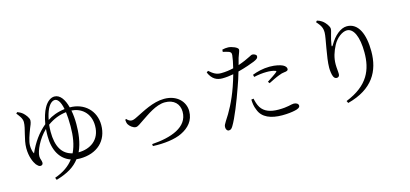

<svg xmlns="http://www.w3.org/2000/svg" viewBox="-71 -1336 4132 1936"><g transform="rotate(-15 1995.0 -368.0)"><path d="M112 -689C132 -662 164 -628 164 -587C164 -518 119 -420 119 -325C119 -235 149 -172 170 -144C183 -130 196 -116 211 -116C230 -116 239 -127 239 -143C239 -167 225 -183 225 -213C225 -266 277 -383 361 -462C359 -438 358 -414 358 -388C358 -238 418 -136 523 -100C479 -40 414 6 323 38L333 62C456 26 527 -19 579 -87L615 -85C797 -85 910 -193 910 -357C910 -507 799 -610 649 -610C627 -696 586 -756 527 -756C492 -756 450 -731 418 -672C396 -632 378 -576 367 -510C287 -444 227 -359 181 -255C169 -273 162 -310 162 -341C162 -389 186 -450 208 -509C217 -531 232 -561 232 -587C232 -615 198 -654 180 -670C162 -685 144 -694 125 -701ZM403 -495C466 -540 530 -565 600 -573C605 -533 608 -484 608 -424C608 -322 594 -231 557 -155C451 -179 399 -267 399 -422C399 -446 401 -471 403 -495ZM657 -575C750 -570 848 -505 848 -365C848 -216 738 -149 619 -149H618C661 -239 670 -347 670 -430C670 -481 666 -530 657 -575ZM411 -542C419 -585 431 -624 445 -653C470 -704 499 -721 522 -721C549 -721 578 -691 594 -607C518 -598 454 -572 411 -542Z M1168 -350 1157 -344C1158 -328 1160 -311 1167 -297C1180 -273 1215 -245 1242 -245C1265 -245 1284 -263 1337 -298C1390 -332 1493 -411 1588 -411C1682 -411 1737 -355 1737 -273C1737 -112 1557 -50 1356 -37L1358 -16C1474 -10 1591 -25 1663 -61C1743 -100 1803 -163 1803 -263C1803 -358 1727 -447 1589 -447C1472 -447 1356 -378 1279 -341C1244 -323 1232 -321 1218 -321C1201 -321 1182 -333 1168 -350Z M2525 -425C2569 -435 2615 -441 2659 -441C2689 -441 2723 -438 2747 -429C2756 -426 2759 -421 2751 -415C2738 -402 2680 -364 2646 -342L2659 -324C2693 -341 2740 -365 2771 -376C2797 -387 2812 -390 2830 -392C2854 -394 2871 -399 2871 -417C2871 -434 2858 -449 2835 -461C2811 -472 2766 -485 2700 -485C2634 -485 2566 -468 2519 -449ZM2462 -215C2468 -186 2477 -150 2496 -120C2531 -66 2592 -43 2678 -43C2778 -43 2810 -62 2839 -62C2862 -62 2888 -51 2888 -28C2888 -8 2862 3 2833 9C2802 16 2757 22 2699 22C2583 22 2491 -13 2460 -101C2443 -139 2439 -177 2438 -212ZM2091 -605 2074 -592C2107 -516 2155 -494 2213 -494C2250 -494 2292 -499 2328 -506C2316 -464 2303 -422 2290 -385C2241 -245 2185 -145 2134 -69C2119 -42 2110 -33 2110 -11C2110 12 2122 30 2139 30C2159 30 2169 21 2183 -2C2226 -72 2290 -233 2337 -368C2355 -416 2372 -470 2386 -519C2458 -537 2536 -565 2559 -575C2596 -591 2607 -601 2607 -620C2607 -638 2581 -648 2564 -648C2556 -648 2545 -642 2530 -634C2499 -618 2457 -599 2404 -581L2423 -652C2435 -690 2449 -715 2449 -732C2448 -755 2385 -779 2349 -781C2325 -782 2307 -779 2286 -774L2284 -751C2305 -747 2327 -741 2347 -734C2365 -725 2370 -716 2368 -694C2365 -663 2356 -616 2343 -564C2305 -555 2260 -548 2213 -548C2164 -548 2134 -567 2091 -605Z M3270 -797C3312 -749 3327 -725 3327 -673C3327 -619 3279 -426 3279 -318C3279 -292 3284 -246 3294 -225C3303 -205 3315 -200 3329 -200C3345 -200 3357 -212 3357 -232C3357 -265 3351 -294 3351 -334C3351 -404 3371 -463 3403 -525C3438 -592 3501 -637 3548 -637C3618 -637 3663 -540 3663 -377C3663 -198 3604 -46 3362 51L3373 74C3641 4 3733 -163 3733 -370C3733 -548 3678 -677 3558 -677C3493 -677 3423 -617 3376 -534C3365 -514 3357 -515 3361 -536C3368 -575 3374 -605 3384 -637C3390 -661 3397 -675 3397 -696C3397 -718 3368 -763 3331 -788C3317 -798 3303 -804 3283 -810Z"/></g></svg>

Font: Harano Aji Mincho K1
Style: Regular
Weight: 400
Foundry: Masamichi Hosoda
Version: HaranoAjiMinchoK1-Regular version 20230610;ttx 4.39.4